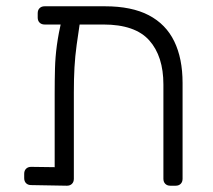

<svg xmlns="http://www.w3.org/2000/svg" viewBox="-20 -591 679 611"><path d="M122 -513Q112 -513 106 -519Q100 -525 100 -535V-549Q100 -559 106 -565Q112 -571 122 -571H314Q399 -571 453.5 -542.5Q508 -514 534.5 -459.5Q561 -405 561 -327V-22Q561 -12 555 -6Q549 0 539 0H522Q512 0 506 -6Q500 -12 500 -22V-322Q500 -412 455 -462.5Q410 -513 309 -513ZM197 -553H214Q224 -553 230 -547Q236 -541 236 -531Q229 -485 224 -448.5Q219 -412 217 -376.5Q215 -341 215 -297V-22Q215 -12 209 -6Q203 0 193 0L79 -2Q69 -2 63 -8Q57 -14 57 -24V-38Q57 -48 63 -54Q69 -60 79 -60L154 -59V-292Q154 -337 155 -373.5Q156 -410 161 -447Q166 -484 177 -532Q179 -542 183 -547.5Q187 -553 197 -553Z"/></svg>

Font: Rubik Light Light
Style: Regular
Weight: 300
Version: Version 2.101